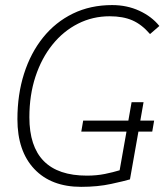

<svg xmlns="http://www.w3.org/2000/svg" viewBox="-20 -723 645 753"><path d="M298.3 9.8Q180.7 9.8 114.5 -60.3Q48.3 -130.4 48.3 -255.4Q48.3 -352.1 74.2 -433.6Q100.1 -515.1 148.7 -575.7Q197.3 -636.2 265.9 -669.7Q334.5 -703.1 419.9 -703.1Q478 -703.1 526.6 -680.7Q575.2 -658.2 605 -621.1L568.4 -589.4Q536.1 -627 499.3 -643.1Q462.4 -659.2 410.2 -659.2Q343.3 -659.2 285.9 -630.1Q228.5 -601.1 185.8 -548.1Q143.1 -495.1 119.1 -422.6Q95.2 -350.1 95.2 -263.2Q95.2 -34.2 320.8 -34.2Q358.9 -34.2 391.4 -40.8Q423.8 -47.4 449.2 -55.2L476.1 -207H298.8L306.2 -250H483.4L496.1 -322.3H543L530.3 -250H584.5L577.1 -207H522.9L489.7 -19.5Q468.8 -13.2 416 -1.7Q363.3 9.8 298.3 9.8Z"/></svg>

Font: Cascadia Mono PL ExtraLight
Style: Italic
Weight: 200
Italic angle: -10°
Monospace: yes
Designer: Aaron Bell
Foundry: Saja Typeworks
Version: Version 2404.023; ttfautohint (v1.8.4)